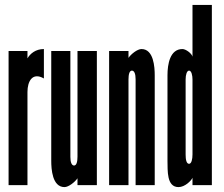

<svg xmlns="http://www.w3.org/2000/svg" viewBox="-20 -755 913 783"><path d="M159 -555C125 -555 103 -536 92 -517V-547H15V0H92V-380C92 -423 112 -462 159 -435Z M296 -116C296 -95 292 -80 282 -80C272 -80 267 -94 267 -115V-547H189V-99C189 -66 193 8 243 8C260 8 286 -13 296 -28V0H375V-547H296Z M504 -431C504 -452 508 -467 518 -467C528 -467 533 -453 533 -432V0H611V-448C611 -481 607 -555 557 -555C540 -555 514 -534 504 -519V-547H425V0H504Z M844 -735H765V-524C762 -537 738 -555 724 -555C673 -555 663 -493 663 -448V-99C664 -60 659 8 708 8C734 8 760 -18 765 -30V0H844ZM765 -125C765 -106 761 -87 751 -87C740 -87 737 -105 737 -125V-431C737 -450 742 -467 751 -467C761 -467 765 -447 765 -431Z"/></svg>

Font: League Gothic Condensed
Style: Regular
Weight: 400
Width: 3
Designer: Tyler Finck
Foundry: The League of Moveable Type
Version: Version 1.001;PS 001.001;hotconv 1.0.56;makeotf.lib2.0.21325